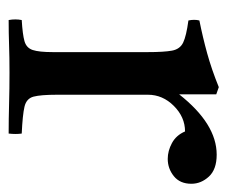

<svg xmlns="http://www.w3.org/2000/svg" viewBox="-62 -476 538 455"><g transform="rotate(90 207.5 -248.0)"><path d="M27 1Q24 -15 27 -30Q61 -32 77 -36.5Q93 -41 98 -56Q103 -71 103 -104V-328Q103 -367 99.5 -386Q96 -405 80.5 -412.5Q65 -420 28 -425Q25 -439 28 -451Q68 -459 106 -469.5Q144 -480 186 -497L203 -491V-403Q273 -492 346 -492Q381 -492 398 -473.5Q415 -455 415 -432Q415 -405 397 -390.5Q379 -376 356 -376Q337 -376 318.5 -386Q300 -396 291 -417Q257 -417 230.5 -390.5Q204 -364 204 -329V-114Q204 -75 208.5 -58Q213 -41 232.5 -36.5Q252 -32 296 -30Q298 -16 296 1Q262 1 226 0Q190 -1 152 -1Q115 -1 86.5 0Q58 1 27 1Z"/></g></svg>

Font: Tiro Telugu
Style: Regular
Weight: 400
Designer: Telugu: John Hudson & Fiona Ross. Latin: John Hudson.
Foundry: Tiro Typeworks Ltd.
Version: Version 1.52